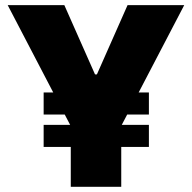

<svg xmlns="http://www.w3.org/2000/svg" viewBox="-20 -723 743 743"><path d="M148.9 -279.8H230.5L251.5 -239.7H148.9V-154.3H253.9V0H449.2V-154.3H556.2V-239.7H451.2L472.2 -279.8H556.2V-365.2H516.6L692.9 -703.1H473.6L355 -435.1H347.7L229 -703.1H9.8L186 -365.2H148.9Z"/></svg>

Font: Wand UI Pro Black
Style: Regular
Weight: 900
Designer: Andreas Faust
Version: Version 1.003;FEAKit 1.0